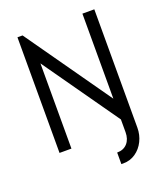

<svg xmlns="http://www.w3.org/2000/svg" viewBox="-154 -783 909 1061"><g transform="rotate(-20 301.0 -252.5)"><path d="M75 -680H105L457 -180V-680H527V-1H497L145 -501V0H75ZM375 175V107Q413 107 435 82.5Q457 58 457 17V-135H527V16Q527 58 509 94.5Q491 131 459 153Q427 175 387 175Z"/></g></svg>

Font: Teachers[wght]
Style: Regular
Weight: 400
Designer: Alfredo Marco Pradil & Chank Diesel
Version: Version 1.000;Glyphs 3.1.2 (3151)